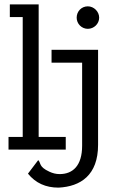

<svg xmlns="http://www.w3.org/2000/svg" viewBox="-20 -685 540 879"><path d="M19 0H281V-58H157V-665H25V-607H84V-58H19ZM382 -553C410 -553 434 -576 434 -604C434 -632 410 -656 382 -656C353 -656 331 -633 331 -604C331 -576 354 -553 382 -553ZM248 174C349 169 429 117 429 -22V-457H216V-398H356V-18C356 74 313 112 253 112C236 112 221 108 206 101C156 78 169 62 155 48L108 110C143 153 189 174 248 174Z"/></svg>

Font: Inconsolata Thin
Style: Regular
Weight: 100
Monospace: yes
Designer: Raph Levien, Cyreal, Brenton Simpson
Foundry: Raph Levien, Cyreal, Google
Version: Version 3.100